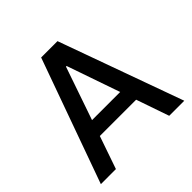

<svg xmlns="http://www.w3.org/2000/svg" viewBox="-180 -868 1030 1030"><g transform="rotate(-45 334.5 -353.5)"><path d="M18.6 0 272.5 -707H396.5L651.4 0H537.1L472.7 -186.5H197.3L132.8 0ZM441.4 -276.4 336.9 -578.1H332L228 -276.4Z"/></g></svg>

Font: WEMIX Pretendard Medium
Style: Regular
Weight: 500
Designer: Base glyphs from Inter by Rasmus Andersson; Hangeul glyphs from Noto Sans CJK(Source Han Sans) by Jang Soo-young and Kan
Foundry: Kil Hyung-jin
Version: Version 1.000